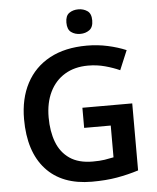

<svg xmlns="http://www.w3.org/2000/svg" viewBox="-61 -975 848 1036"><g transform="rotate(-5 363.0 -456.5)"><path d="M378 -392H648V-29Q591 -11 531 -0.5Q471 10 395 10Q233 10 146 -86Q59 -182 59 -358Q59 -469 102.5 -551.5Q146 -634 229 -679Q312 -724 431 -724Q489 -724 543.5 -712Q598 -700 643 -681L599 -576Q564 -592 520 -604Q476 -616 428 -616Q355 -616 302 -584Q249 -552 220.5 -493.5Q192 -435 192 -356Q192 -280 214 -222Q236 -164 284 -131Q332 -98 409 -98Q447 -98 473 -102Q499 -106 522 -111V-283H378ZM402 -923Q430 -923 451 -908.5Q472 -894 472 -857Q472 -820 451 -805Q430 -790 402 -790Q373 -790 352.5 -805Q332 -820 332 -857Q332 -894 352.5 -908.5Q373 -923 402 -923Z"/></g></svg>

Font: Noto Sans Gujarati UI SemiBold
Style: Regular
Weight: 600
Designer: Jelle Bosma - Monotype Design Team, Universal Thirst
Foundry: Monotype Imaging Inc.
Version: Version 2.106; ttfautohint (v1.8.4.7-5d5b)